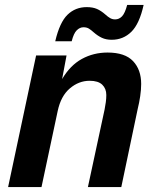

<svg xmlns="http://www.w3.org/2000/svg" viewBox="-20 -762 640 782"><path d="M13 0 127 -536H251L233 -440Q266 -496 313.5 -522Q361 -548 418 -548Q489 -548 522 -513Q555 -478 555 -420Q555 -397 551 -370Q547 -343 541 -319L474 0H338L406 -316Q409 -331 411 -346Q413 -361 413 -375Q413 -401 396.5 -417Q380 -433 345 -433Q301 -433 264.5 -402Q228 -371 215 -310L149 0ZM435 -600Q412 -600 395 -608Q378 -616 362 -630Q351 -640 342 -645.5Q333 -651 320 -651Q305 -651 292.5 -638.5Q280 -626 272 -594H205Q223 -671 255 -702Q287 -733 333 -733Q358 -733 375 -725.5Q392 -718 409 -703Q420 -693 429 -688Q438 -683 449 -683Q465 -683 477 -695.5Q489 -708 498 -742H565Q548 -665 515 -632.5Q482 -600 435 -600Z"/></svg>

Font: Geist Mono
Style: Bold Italic
Weight: 700
Italic angle: -12°
Monospace: yes
Designer: Basement.studio, Andrés Briganti, Mateo Zaragoza
Foundry: Basement.studio, Vercel, Andrés Briganti, Guido Ferreyra, Mateo Zaragoza
Version: Version 1.500; ttfautohint (v1.8.4.7-5d5b)